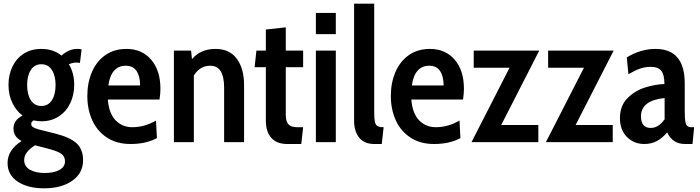

<svg xmlns="http://www.w3.org/2000/svg" viewBox="-20 -770 3789 1040"><path d="M21 113Q21 42 97 -6Q53 -29 53 -74Q53 -119 102 -144Q66 -171 46 -214.5Q26 -258 26 -310Q26 -365 47.5 -409.5Q69 -454 109 -479.5Q149 -505 204 -505Q269 -505 313 -469Q354 -505 397 -505Q410 -505 422 -503L413 -429Q403 -431 393 -431Q374 -431 353 -422Q382 -375 382 -310Q382 -256 360.5 -211Q339 -166 298.5 -139.5Q258 -113 204 -113Q184 -113 162 -118Q149 -110 149 -99Q149 -88 158.5 -81.5Q168 -75 190 -69L281 -46Q360 -26 395 6.5Q430 39 430 98Q430 168 371.5 209Q313 250 219 250Q130 250 75.5 213.5Q21 177 21 113ZM281 -310Q281 -360 261 -391Q241 -422 204 -422Q167 -422 147 -391Q127 -360 127 -310Q127 -258 147 -227Q167 -196 204 -196Q241 -196 261 -227Q281 -258 281 -310ZM332 104Q332 79 314.5 65Q297 51 254 39L170 17Q111 53 111 97Q111 131 141.5 149Q172 167 223 167Q272 167 302 150.5Q332 134 332 104Z M453 -250Q453 -322 478 -380Q503 -438 550.5 -471.5Q598 -505 665 -505Q749 -505 799 -446.5Q849 -388 849 -289Q849 -264 844 -231H564Q570 -156 606 -118.5Q642 -81 697 -81Q763 -81 825 -117L830 -22Q771 10 687 10Q612 10 559 -25Q506 -60 479.5 -119Q453 -178 453 -250ZM739 -307Q739 -356 720 -385Q701 -414 660 -414Q622 -414 598 -387Q574 -360 567 -307Z M1302 -309V0H1194V-295Q1194 -354 1175.5 -384Q1157 -414 1118 -414Q1063 -414 1030 -361V0H922V-496H1015L1020 -450Q1067 -505 1147 -505Q1223 -505 1262.5 -452Q1302 -399 1302 -309Z M1420 -116V-406H1359L1369 -496H1420V-610L1528 -622V-496H1622V-406H1528V-148Q1528 -113 1542 -97Q1556 -81 1588 -81H1622L1612 10H1536Q1479 10 1449.5 -23.5Q1420 -57 1420 -116Z M1691 -700H1799V-585H1691ZM1691 -496H1799V0H1691Z M1898 -116V-750H2007V-161Q2007 -127 2010.5 -110.5Q2014 -94 2024.5 -87.5Q2035 -81 2058 -81L2048 10H2008Q1953 10 1925.5 -24.5Q1898 -59 1898 -116Z M2097 -250Q2097 -322 2122 -380Q2147 -438 2194.5 -471.5Q2242 -505 2309 -505Q2393 -505 2443 -446.5Q2493 -388 2493 -289Q2493 -264 2488 -231H2208Q2214 -156 2250 -118.5Q2286 -81 2341 -81Q2407 -81 2469 -117L2474 -22Q2415 10 2331 10Q2256 10 2203 -25Q2150 -60 2123.5 -119Q2097 -178 2097 -250ZM2383 -307Q2383 -356 2364 -385Q2345 -414 2304 -414Q2266 -414 2242 -387Q2218 -360 2211 -307Z M2695 -93H2896V0H2534L2740 -403H2546V-496H2901Z M3098 -93H3299V0H2937L3143 -403H2949V-496H3304Z M3338 -130Q3338 -197 3378.5 -238Q3419 -279 3474 -296Q3529 -313 3579 -315Q3579 -365 3562 -386.5Q3545 -408 3504 -408Q3474 -408 3446 -398Q3418 -388 3384 -368L3375 -459Q3450 -505 3531 -505Q3689 -505 3689 -318V-169Q3689 -131 3692 -113Q3695 -95 3702.5 -88Q3710 -81 3726 -81H3740L3731 10H3690Q3656 10 3631.5 -6.5Q3607 -23 3594 -53Q3568 -22 3538 -6Q3508 10 3470 10Q3414 10 3376 -28Q3338 -66 3338 -130ZM3580 -124V-239Q3452 -226 3452 -140Q3452 -77 3505 -77Q3547 -77 3580 -124Z"/></svg>

Font: Cabin Condensed SemiBold
Style: Regular
Weight: 600
Width: 3
Designer: Pablo Impallari
Foundry: Pablo Impallari. http://www.impallari.com Igino Marini. http://www.ikern.com
Version: Version 2.200